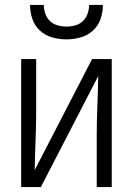

<svg xmlns="http://www.w3.org/2000/svg" viewBox="-20 -760 540 780"><path d="M66 0V-520H127V-312Q127 -251 124.5 -190.5Q122 -130 121 -69L354 -520H434V0H373V-208Q373 -269 375.5 -329.5Q378 -390 379 -451L146 0ZM250 -600Q221 -600 192.5 -608Q164 -616 142.5 -635.5Q121 -655 111.5 -683Q102 -711 102 -740H158Q158 -722 164 -704.5Q170 -687 183 -674.5Q196 -662 214 -657Q232 -652 250 -652Q268 -652 286 -657Q304 -662 317 -674.5Q330 -687 336 -704.5Q342 -722 342 -740H398Q398 -711 388.5 -683Q379 -655 357.5 -635.5Q336 -616 307.5 -608Q279 -600 250 -600Z"/></svg>

Font: Iosevka Fixed SS04 Light
Style: Regular
Weight: 300
Monospace: yes
Designer: Belleve Invis
Foundry: Belleve Invis
Version: Version 32.5.0